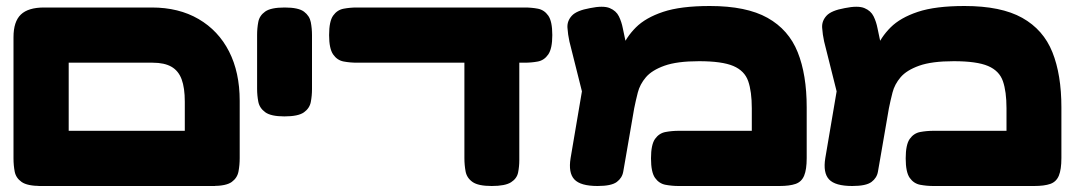

<svg xmlns="http://www.w3.org/2000/svg" viewBox="-20 -611 3584 640"><path d="M117 9Q71 9 52 -4.5Q33 -18 29 -39Q25 -60 25 -83V-487Q25 -539 49.5 -562.5Q74 -586 127 -586H486Q576 -586 642 -547.5Q708 -509 743.5 -439.5Q779 -370 779 -275V-84Q779 -61 775 -39.5Q771 -18 752.5 -4.5Q734 9 688 9Q643 9 624 -3.5Q605 -16 600.5 -36Q596 -56 596 -77V-272Q596 -318 585.5 -346.5Q575 -375 551.5 -388.5Q528 -402 489 -402H209V-84Q209 -60 205 -39Q201 -18 182 -4.5Q163 9 117 9ZM108 9 109 -175H696L697 9Z M928 -223Q883 -223 864 -237Q845 -251 841 -272Q837 -293 837 -315V-495Q837 -517 841 -538Q845 -559 864 -572.5Q883 -586 929 -586Q975 -586 993.5 -572Q1012 -558 1016 -537Q1020 -516 1020 -494V-314Q1020 -292 1016 -271Q1012 -250 993 -236.5Q974 -223 928 -223Z M1170 -402Q1147 -402 1125.5 -406Q1104 -410 1090.5 -429.5Q1077 -449 1077 -494Q1077 -540 1090.5 -559Q1104 -578 1125.5 -582Q1147 -586 1169 -586H1729Q1752 -586 1773 -582Q1794 -578 1807.5 -559Q1821 -540 1821 -494Q1821 -449 1807.5 -429.5Q1794 -410 1773 -406Q1752 -402 1728 -402ZM1619 9Q1574 9 1555 -4.5Q1536 -18 1532 -39.5Q1528 -61 1528 -84V-451L1711 -434V-77Q1711 -56 1707 -36Q1703 -16 1683.5 -3.5Q1664 9 1619 9Z M2669 -253V-84Q2669 -46 2660.5 -25.5Q2652 -5 2632 2Q2612 9 2578 9H2242Q2220 9 2198.5 5Q2177 1 2163.5 -18Q2150 -37 2150 -83Q2150 -129 2163.5 -148Q2177 -167 2198.5 -171Q2220 -175 2243 -175H2486V-250Q2486 -306 2474 -340.5Q2462 -375 2424.5 -391Q2387 -407 2310 -407Q2237 -407 2195 -392Q2153 -377 2133 -353.5Q2113 -330 2106 -302.5Q2099 -275 2094 -250L2065 -82Q2061 -60 2057.5 -39Q2054 -18 2036 -4.5Q2018 9 1972 9Q1915 9 1894.5 -13Q1874 -35 1882 -84L1928 -355L1992 -278Q2010 -318 2022 -361.5Q2034 -405 2050.5 -446Q2067 -487 2099.5 -519.5Q2132 -552 2190.5 -571.5Q2249 -591 2346 -591Q2468 -591 2538.5 -551.5Q2609 -512 2639 -437Q2669 -362 2669 -253ZM1953 -174 1878 -473Q1873 -496 1871.5 -518.5Q1870 -541 1886 -558.5Q1902 -576 1947 -584Q1991 -593 2012.5 -584Q2034 -575 2043 -556.5Q2052 -538 2056 -517L2099 -313Z M3518 -253V-84Q3518 -46 3509.5 -25.5Q3501 -5 3481 2Q3461 9 3427 9H3091Q3069 9 3047.5 5Q3026 1 3012.5 -18Q2999 -37 2999 -83Q2999 -129 3012.5 -148Q3026 -167 3047.5 -171Q3069 -175 3092 -175H3335V-250Q3335 -306 3323 -340.5Q3311 -375 3273.5 -391Q3236 -407 3159 -407Q3086 -407 3044 -392Q3002 -377 2982 -353.5Q2962 -330 2955 -302.5Q2948 -275 2943 -250L2914 -82Q2910 -60 2906.5 -39Q2903 -18 2885 -4.5Q2867 9 2821 9Q2764 9 2743.5 -13Q2723 -35 2731 -84L2777 -355L2841 -278Q2859 -318 2871 -361.5Q2883 -405 2899.5 -446Q2916 -487 2948.5 -519.5Q2981 -552 3039.5 -571.5Q3098 -591 3195 -591Q3317 -591 3387.5 -551.5Q3458 -512 3488 -437Q3518 -362 3518 -253ZM2802 -174 2727 -473Q2722 -496 2720.5 -518.5Q2719 -541 2735 -558.5Q2751 -576 2796 -584Q2840 -593 2861.5 -584Q2883 -575 2892 -556.5Q2901 -538 2905 -517L2948 -313Z"/></svg>

Font: Fredoka Expanded
Style: Bold
Weight: 700
Width: 7
Designer: Ben Nathan
Foundry: Milena B. Brandão, Ben Nathan
Version: Version 2.001